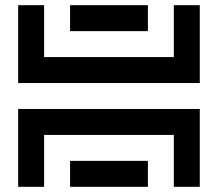

<svg xmlns="http://www.w3.org/2000/svg" viewBox="-20 -720 840 740"><path d="M650 -500H150V-700H50V-400H750V-700H650ZM250 -700V-600H550V-700ZM50 -300V0H150V-200H650V0H750V-300ZM550 0V-100H250V0Z"/></svg>

Font: Mourier
Style: Regular
Weight: 400
Designer: Eric Mourier
Foundry: Velvetyne Type Foundry
Version: Version 2.000;hotconv 1.0.109;makeotfexe 2.5.65596